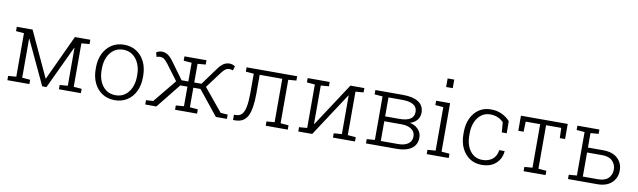

<svg xmlns="http://www.w3.org/2000/svg" viewBox="-44 -1311 6216 1871"><g transform="rotate(10 3064.5 -376.0)"><path d="M47.4 0V-42.5L127 -48.8V-479L47.4 -485.4V-528.3H203.6L411.1 -81.5L413.6 -79.6L622.6 -528.3H774.9V-485.4L695.3 -479V-48.8L774.9 -42.5V0H557.1V-42.5L636.7 -48.8V-422.9L633.8 -423.8L434.1 0H392.1L188.5 -433.6L185.5 -433.1V-48.8L265.1 -42.5V0Z M1110.4 10.3Q1039.6 10.3 986.8 -23.7Q934.1 -57.6 905 -117.7Q876 -177.7 876 -255.9V-272Q876 -349.6 905 -409.7Q934.1 -469.7 986.6 -503.9Q1039.1 -538.1 1109.4 -538.1Q1179.7 -538.1 1232.4 -503.9Q1285.2 -469.7 1314.2 -409.7Q1343.3 -349.6 1343.3 -272V-255.9Q1343.3 -177.7 1314.2 -117.7Q1285.2 -57.6 1232.7 -23.7Q1180.2 10.3 1110.4 10.3ZM1110.4 -38.6Q1164.6 -38.6 1203.6 -67.4Q1242.7 -96.2 1263.7 -145.3Q1284.7 -194.3 1284.7 -255.9V-272Q1284.7 -332.5 1263.4 -381.6Q1242.2 -430.7 1202.9 -459.7Q1163.6 -488.8 1109.4 -488.8Q1054.2 -488.8 1015.1 -459.7Q976.1 -430.7 955.3 -381.6Q934.6 -332.5 934.6 -272V-255.9Q934.6 -194.3 955.3 -145.3Q976.1 -96.2 1015.4 -67.4Q1054.7 -38.6 1110.4 -38.6Z M1411.6 0V-42.5L1482.4 -47.4L1668.9 -274.9L1553.2 -429.2Q1530.3 -459.5 1513.2 -470.9Q1496.1 -482.4 1473.6 -482.4Q1463.9 -482.4 1458.5 -481Q1453.1 -479.5 1439.9 -475.6L1427.7 -518.1Q1440.4 -526.9 1453.4 -531.2Q1466.3 -535.6 1482.4 -535.6Q1514.6 -535.6 1541.7 -518.1Q1568.8 -500.5 1599.1 -458.5L1719.2 -293.9H1786.1V-479L1706.5 -485.4V-528.3H1924.3V-485.4L1844.7 -479V-293.9H1916L2036.1 -458.5Q2065.9 -500.5 2092.8 -518.1Q2119.6 -535.6 2152.8 -535.6Q2168.5 -535.6 2181.4 -531Q2194.3 -526.4 2207.5 -518.1L2195.3 -475.6Q2182.1 -479.5 2176.5 -481Q2170.9 -482.4 2161.6 -482.4Q2138.7 -482.4 2121.6 -470.9Q2104.5 -459.5 2082 -429.2L1964.4 -272L2149.4 -47.4L2219.7 -42.5V0H2110.4L1915.5 -242.7H1844.7V-48.8L1924.3 -42.5V0H1706.5V-42.5L1786.1 -48.8V-242.7H1715.8L1521.5 0Z M2279.8 0 2280.3 -51.8 2298.8 -52.2Q2335 -52.2 2357.4 -75.4Q2379.9 -98.6 2390.4 -151.9Q2400.9 -205.1 2400.9 -294.9V-479L2321.3 -485.4V-528.3H2821.8V-485.4L2742.2 -479V-48.8L2821.8 -42.5V0H2603.5V-42.5L2683.1 -48.8V-478.5H2459.5V-294.9Q2459.5 -139.2 2423.3 -69.6Q2387.2 0 2300.8 0Z M2925.8 0V-42.5L3005.4 -48.8V-479L2925.8 -485.4V-528.3H3143.6V-485.4L3064 -479V-99.1L3066.9 -98.1L3348.6 -528.3H3486.8V-485.4L3407.2 -479V-48.8L3486.8 -42.5V0H3269V-42.5L3348.6 -48.8V-429.2L3345.7 -430.2L3064 0Z M3595.7 0V-42.5L3675.3 -48.8V-479L3595.7 -485.4V-528.3H3869.1Q3968.3 -528.3 4022.7 -493.2Q4077.1 -458 4077.1 -387.7Q4077.1 -346.7 4052 -315.7Q4026.9 -284.7 3981.4 -271.5Q4033.7 -262.7 4066.2 -227.5Q4098.6 -192.4 4098.6 -146.5Q4098.6 -74.7 4046.1 -37.4Q3993.7 0 3902.8 0ZM3733.9 -292H3874.5Q4018.6 -292 4018.6 -386.2Q4018.6 -479.5 3869.1 -479.5H3733.9ZM3733.9 -48.3H3902.8Q3968.3 -48.3 4004.2 -74Q4040 -99.6 4040 -147.5Q4040 -191.4 4003.7 -217.5Q3967.3 -243.7 3902.8 -243.7H3733.9Z M4196.8 0V-42.5L4276.4 -48.8V-479L4196.8 -485.4V-528.3H4335V-48.8L4414.6 -42.5V0ZM4269.5 -677.2V-761.7H4335V-677.2Z M4739.3 10.3Q4673.3 10.3 4622.8 -22.9Q4572.3 -56.2 4543.7 -115.7Q4515.1 -175.3 4515.1 -253.9V-274.4Q4515.1 -351.6 4543 -411.1Q4570.8 -470.7 4620.8 -504.4Q4670.9 -538.1 4738.8 -538.1Q4800.3 -538.1 4848.1 -514.9Q4896 -491.7 4928.2 -455.1L4929.2 -335.4H4880.4L4872.6 -434.1Q4848.1 -460 4815.4 -474.4Q4782.7 -488.8 4740.2 -488.8Q4690.4 -488.8 4652.8 -460.9Q4615.2 -433.1 4594.5 -384.5Q4573.7 -335.9 4573.7 -274.4V-253.9Q4573.7 -157.2 4618.7 -97.9Q4663.6 -38.6 4739.7 -38.6Q4798.8 -38.6 4838.4 -69.6Q4877.9 -100.6 4886.2 -161.1H4938.5L4939.5 -158.2Q4932.6 -83 4880.4 -36.4Q4828.1 10.3 4739.3 10.3Z M5155.3 0V-42.5L5234.9 -48.8V-479.5H5091.8L5088.4 -378.9H5036.1V-528.3H5499V-378.9H5446.8L5443.4 -479.5H5293.5V-48.8L5373 -42.5V0Z M5883.8 -335.9Q5975.1 -335.9 6026.1 -289.6Q6077.1 -243.2 6077.1 -168.9Q6077.1 -94.2 6026.1 -47.1Q5975.1 0 5883.8 0H5594.7V-42.5L5674.3 -48.8V-479L5594.7 -485.4V-528.3H5812.5V-485.4L5732.9 -479V-335.9ZM5883.8 -48.8Q5951.7 -48.8 5985.1 -82.8Q6018.6 -116.7 6018.6 -168Q6018.6 -217.3 5984.9 -252.2Q5951.2 -287.1 5883.8 -287.1H5732.9V-48.8Z"/></g></svg>

Font: Roboto Slab Light
Style: Regular
Weight: 300
Designer: Google
Version: Version 2.000; ttfautohint (v1.8.1.43-b0c9)